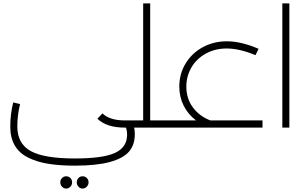

<svg xmlns="http://www.w3.org/2000/svg" viewBox="-20 -745 1799 1121"><path d="M949.2 -42Q961.9 -42 965.6 -37.1Q969.2 -32.2 969.2 -21Q969.2 -9.8 965.6 -4.9Q961.9 0 949.2 0H763.2Q767.1 16.1 767.1 39.1Q767.1 100.1 733.6 139.6Q700.2 179.2 621.8 200.7Q543.5 222.2 417 222.2Q326.2 222.2 259.3 210.9Q192.4 199.7 141.8 173.8Q91.3 147.9 65.7 103.3Q40 58.6 40 -5.9Q40 -78.6 57.1 -147L97.2 -137.2Q81.1 -72.8 81.1 -6.8Q81.1 93.3 158.9 136.7Q236.8 180.2 417 180.2Q581.5 180.2 651.9 147.5Q722.2 114.7 722.2 41Q722.2 20 715.8 0H708Q602.1 0 548.8 -51.8L578.1 -83Q620.6 -42 708 -42H815.9V-725.1H856.9V-42ZM366.2 284.2Q380.9 284.2 390.9 294.2Q400.9 304.2 400.9 319.8Q400.9 334.5 390.6 345.2Q380.4 356 366.2 356Q352.5 356 342.3 345Q332 334 332 319.8Q332 304.7 342.3 294.4Q352.5 284.2 366.2 284.2ZM461.9 284.2Q476.6 284.2 486.8 294.2Q497.1 304.2 497.1 319.8Q497.1 334 486.6 345Q476.1 356 461.9 356Q448.2 356 438.2 345Q428.2 334 428.2 319.8Q428.2 304.2 438.2 294.2Q448.2 284.2 461.9 284.2Z M1207.5 -42H1512.7V0H948.7Q936 0 932.4 -4.9Q928.7 -9.8 928.7 -21Q928.7 -32.2 932.4 -37.1Q936 -42 948.7 -42H1124.5Q1078.1 -77.1 1052.5 -127.9Q1026.9 -178.7 1026.9 -240.2Q1026.9 -314.5 1064.2 -375.2Q1101.6 -436 1165 -470Q1228.5 -503.9 1304.7 -503.9Q1387.7 -503.9 1489.7 -460L1471.7 -422.9Q1377.9 -461.9 1303.7 -461.9Q1235.8 -461.9 1181.4 -431.9Q1127 -401.9 1097.4 -350.8Q1067.9 -299.8 1067.9 -238.8Q1067.9 -169.9 1105.7 -118.4Q1143.6 -66.9 1207.5 -42Z M1628.4 0V-725.1H1669.4V0Z"/></svg>

Font: Montserrat-Arabic ExtraLight
Style: Regular
Weight: 275
Designer: Mohamed Gaber
Foundry: Kief Type Foundry
Version: Version 5.008;PS 005.008;hotconv 1.0.88;makeotf.lib2.5.64775